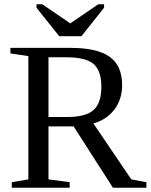

<svg xmlns="http://www.w3.org/2000/svg" viewBox="-20 -879 707 899"><path d="M207 -287.1V-39.1L306.2 -25.9V0H35.2V-25.9L112.8 -39.1V-616.2L28.8 -628.9V-654.8H311.5Q434.6 -654.8 493.2 -613.3Q551.8 -571.8 551.8 -480Q551.8 -414.6 516.1 -366.9Q480.5 -319.3 417.5 -300.8L594.7 -39.1L665.5 -25.9V0H508.8L324.7 -287.1ZM454.6 -473.1Q454.6 -547.9 418.2 -579.3Q381.8 -610.8 290.5 -610.8H207V-331.1H293.5Q380.9 -331.1 417.7 -363.5Q454.6 -396 454.6 -473.1ZM178.2 -858.9 309.1 -769.5 439.9 -858.9H467.3V-842.8L361.3 -709.5H257.3L150.9 -842.8V-858.9Z"/></svg>

Font: Tinos
Style: Regular
Weight: 400
Designer: Steve Matteson
Foundry: Monotype Imaging Inc.
Version: Version 1.23